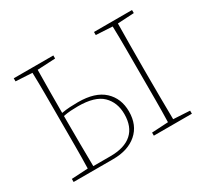

<svg xmlns="http://www.w3.org/2000/svg" viewBox="-137 -880 1161 1084"><g transform="rotate(-30 443.5 -338.0)"><path d="M197 -310Q197 -237 197.5 -165Q198 -93 199 -22H311Q403 -22 450.5 -64.5Q498 -107 498 -189Q498 -265 450.5 -311.5Q403 -358 292 -358Q268 -358 245 -356.5Q222 -355 197 -350ZM58 -656V-676H316V-656L199 -650Q198 -580 197.5 -509.5Q197 -439 197 -370Q225 -375 251 -376.5Q277 -378 304 -378Q416 -378 472 -326Q528 -274 528 -189Q528 -100 470.5 -50Q413 0 316 0H58V-20L165 -26Q167 -97 167 -168Q167 -239 167 -310V-367Q167 -438 167 -509Q167 -580 165 -650ZM581 -656V-676H829V-656L722 -650Q721 -580 720.5 -509Q720 -438 720 -367V-310Q720 -239 720.5 -168Q721 -97 722 -26L829 -20V0H581V-20L688 -26Q690 -97 690 -168Q690 -239 690 -310V-367Q690 -438 690 -509Q690 -580 688 -650Z"/></g></svg>

Font: Source Serif 4 ExtraLight
Style: Regular
Weight: 200
Designer: Frank Grießhammer
Foundry: Adobe
Version: Version 4.005;hotconv 1.1.0;makeotfexe 2.6.0